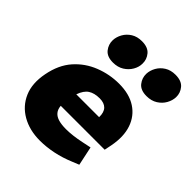

<svg xmlns="http://www.w3.org/2000/svg" viewBox="-217 -929 1076 1076"><g transform="rotate(45 321.5 -390.5)"><path d="M275 9Q193 9 132 -26Q71 -61 43.5 -124.5Q16 -188 33 -275Q50 -364 99.5 -420Q149 -476 219 -503.5Q289 -531 364 -531Q445 -531 498 -496.5Q551 -462 572 -400.5Q593 -339 577 -256L568 -212H220Q222 -186 235.5 -170Q249 -154 273.5 -147Q298 -140 333 -140Q358 -140 387.5 -143.5Q417 -147 450 -154L503 -165L527 -52L490 -37Q433 -13 379 -2Q325 9 275 9ZM236 -319H417Q418 -358 399.5 -377Q381 -396 345 -396Q303 -396 277 -379Q251 -362 236 -319ZM255 -590Q208 -590 186.5 -617Q165 -644 166 -678Q167 -705 181.5 -731Q196 -757 222.5 -773.5Q249 -790 286 -790Q334 -790 356 -763.5Q378 -737 377 -703Q377 -676 362 -650Q347 -624 320 -607Q293 -590 255 -590ZM521 -590Q474 -590 452.5 -617Q431 -644 432 -678Q433 -705 447.5 -731Q462 -757 488.5 -773.5Q515 -790 552 -790Q600 -790 622 -763.5Q644 -737 643 -703Q642 -676 627.5 -650Q613 -624 586 -607Q559 -590 521 -590Z"/></g></svg>

Font: REM ExtraBold
Style: Italic
Weight: 800
Italic angle: -11°
Designer: Octavio Pardo
Foundry: Ashler Design
Version: Version 1.005;gftools[0.9.28]